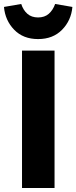

<svg xmlns="http://www.w3.org/2000/svg" viewBox="-46 -948 385 968"><path d="M229 0H65V-693H229ZM-26 -913 61 -928Q71 -897 92 -878.5Q113 -860 146 -860Q179 -860 200 -878.5Q221 -897 232 -928L319 -913Q313 -845 267 -798Q221 -751 146 -751Q71 -751 25.5 -798Q-20 -845 -26 -913Z"/></svg>

Font: Fira Sans BGR
Style: Bold
Weight: 700
Designer: bBox Type GmbH & Carrois Corporate GbR & Edenspiekermann AG
Foundry: bBox Type GmbH & Carrois Corporate GbR & Edenspiekermann AG
Version: Version 4.301